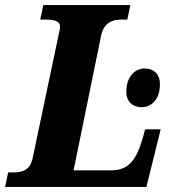

<svg xmlns="http://www.w3.org/2000/svg" viewBox="-37 -734 672 754"><path d="M-17 0H538L594 -226H533L521 -183C495 -98 463 -65 398 -65H252L360 -594C371 -646 406 -657 437 -657H463L475 -714H133L121 -657H146C172 -657 199 -652 199 -630C199 -620 196 -612 193 -596L91 -112C81 -64 48 -57 16 -57H-5ZM519 -313C552 -313 591 -337 591 -403C591 -445 565 -465 531 -465C490 -465 459 -429 459 -374C459 -333 486 -313 519 -313Z"/></svg>

Font: Noto Serif SemiCondensed Extra
Style: Italic
Weight: 800
Width: 4
Italic angle: -12°
Designer: Monotype Design Team
Foundry: Monotype Imaging Inc.
Version: Version 1.901